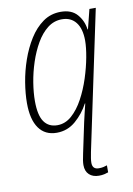

<svg xmlns="http://www.w3.org/2000/svg" viewBox="-87 -595 618 890"><g transform="rotate(-10 221.5 -149.5)"><path d="M306 240Q277 240 260 224Q243 208 243 179Q243 160 251 125L281 -17Q286 -38 291 -60Q296 -82 301 -101H299Q276 -57 237.5 -23.5Q199 10 148 10Q93 10 64 -31Q35 -72 35 -149Q35 -193 43.5 -245.5Q52 -298 70 -349.5Q88 -401 115 -444Q142 -487 178.5 -513Q215 -539 262 -539Q313 -539 339.5 -508.5Q366 -478 371 -437H373L396 -529H426L288 125Q285 141 283 153Q281 165 281 175Q281 206 311 206Q323 206 332.5 204Q342 202 350 199V232Q342 235 331 237.5Q320 240 306 240ZM157 -24Q194 -24 224.5 -51Q255 -78 278.5 -121.5Q302 -165 318 -214.5Q334 -264 342.5 -310Q351 -356 351 -388Q351 -444 327.5 -474Q304 -504 262 -504Q224 -504 194 -480.5Q164 -457 141.5 -418Q119 -379 103.5 -332Q88 -285 80.5 -238Q73 -191 73 -152Q73 -85 94.5 -54.5Q116 -24 157 -24Z"/></g></svg>

Font: Noto Sans Condensed ExtraLight
Style: Italic
Weight: 200
Width: 3
Italic angle: -12°
Designer: Monotype Design Team
Foundry: Monotype Imaging Inc.
Version: Version 2.013; ttfautohint (v1.8.4.7-5d5b)